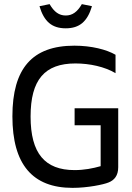

<svg xmlns="http://www.w3.org/2000/svg" viewBox="-20 -900 640 929"><path d="M539 -546V-635C496 -660 423 -679 340 -679C136 -679 40 -569 40 -337C40 -105 137 9 331 9C404 9 481 -7 505 -17C533 -28 552 -50 552 -91V-376H341V-294H467V-96C429 -85 386 -77 341 -77C197 -77 128 -158 128 -336C128 -514 196 -593 345 -593C414 -593 487 -577 539 -546ZM171 -870 220 -880C242 -842 266 -825 298 -825C330 -825 354 -842 376 -880L425 -870C403 -796 365 -763 298 -763C231 -763 193 -796 171 -870Z"/></svg>

Font: LT Wave Mono
Style: Regular
Weight: 400
Designer: Daniel Lyons
Version: Version 2.5 (Glyphs App)